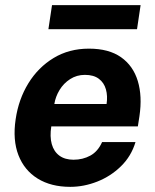

<svg xmlns="http://www.w3.org/2000/svg" viewBox="-20 -716 603 746"><path d="M253 10Q178.3 10 126.4 -22.1Q74.5 -54.2 51.6 -113.2Q28.8 -172.2 40.8 -252.6Q52.1 -330.2 90.2 -392.3Q128.4 -454.4 188.4 -490.7Q248.4 -527 325.4 -527Q402.9 -527 450.2 -493.7Q497.5 -460.4 515.4 -401.2Q533.3 -342.1 521.8 -264.6L515.6 -224.9H179.3Q173 -185.3 181.1 -156.2Q189.2 -127.1 210.8 -111.2Q232.4 -95.4 265.8 -95.4Q301.8 -95.4 331.2 -111.5Q360.5 -127.6 376.7 -164.1H506.5Q490 -109 450 -70Q410 -30.9 358 -10.5Q306 10 253 10ZM191.1 -311.8H394.1Q398.8 -343.1 391.5 -368.9Q384.2 -394.8 364 -409.9Q343.9 -425.1 309.8 -425.1Q278 -425.1 252.6 -408.7Q227.2 -392.4 211.4 -366.4Q195.6 -340.3 191.1 -311.8ZM168.1 -602.6 182.1 -696H526.3L512.4 -602.6Z"/></svg>

Font: Public Sans Thin
Style: Italic
Weight: 100
Italic angle: -8°
Designer: The Public Sans project authors (U.S. Web Design System). Libre Franklin designed by Pablo Impallari and Rodrigo Fuenzal
Version: Version 2.000